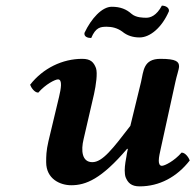

<svg xmlns="http://www.w3.org/2000/svg" viewBox="-20 -652 694 682"><path d="M431 -107C427 -86 423 -64 423 -47C423 -38 424 -29 426 -23C434 -3 446 10 476 10C546 10 608 -23 654 -82C651 -91 639 -110 625 -110C599 -80 565 -63 555 -63C547 -63 544 -71 544 -81C544 -94 548 -110 551 -124L603 -361C607 -381 616 -406 616 -416C616 -433 606 -443 550 -443C489 -443 490 -400 481 -361L443 -205C380 -123 344 -76 308 -76C271 -76 267 -117 277 -158L314 -318C321 -350 327 -392 321 -410C313 -431 302 -443 272 -443C202 -443 133 -410 87 -351C90 -342 102 -323 116 -323C142 -353 176 -370 186 -370C203 -370 196 -335 190 -309L152 -150C144 -116 144 -95 144 -78C144 -77 144 -77 144 -76C144 -16 194 6 233 6C285 6 340 -16 432 -124L434 -122C425 -80 431 -107 431 -107ZM500 -589C489 -589 463 -589 447 -603C429 -619 408 -628 377 -628C342 -628 304 -586 280 -535C278 -521 292 -517 304 -517C320 -555 337 -557 359 -557C377 -557 396 -553 414 -540C432 -525 453 -519 476 -519C513 -519 555 -554 580 -612C582 -624 569 -632 555 -632C536 -596 514 -589 500 -589Z"/></svg>

Font: Libertinus Serif
Style: Bold Italic
Weight: 700
Italic angle: -12°
Designer: Philipp H. Poll, Khaled Hosny
Foundry: Caleb Maclennan
Version: Version 7.050;RELEASE